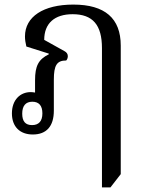

<svg xmlns="http://www.w3.org/2000/svg" viewBox="-20 -578 636 838"><path d="M425 240H462L507 182V-379C507 -498 438 -558 300 -558C169 -558 89 -505 89 -419C89 -406 91 -391 95 -375L193 -344V-341C148 -319 133 -290 133 -228V-174C127 -175 120 -176 114 -176C69 -176 32 -143 32 -83C32 -25 67 9 123 9C183 9 215 -27 215 -95V-230C215 -293 228 -314 269 -314C273 -318 276 -325 276 -333C276 -342 271 -350 261 -355L173 -404C173 -476 218 -516 297 -516C385 -516 425 -469 425 -368ZM120 -32C91 -32 77 -48 77 -82C77 -116 92 -134 121 -134C150 -134 165 -117 165 -83C165 -49 149 -32 120 -32Z"/></svg>

Font: Noto Serif Thai SemiCondensed
Style: Regular
Weight: 400
Width: 4
Designer: Monotype Design Team
Foundry: Monotype Imaging Inc.
Version: Version 2.002